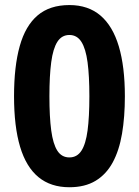

<svg xmlns="http://www.w3.org/2000/svg" viewBox="-20 -745 561 774"><path d="M483.4 -356.9Q483.4 -273.4 471.9 -205.8Q460.4 -138.2 434.3 -90.1Q408.2 -42 365.2 -16.1Q322.3 9.8 259.8 9.8Q184.6 9.8 135 -31Q85.4 -71.8 61 -153.3Q36.6 -234.9 36.6 -356.9Q36.6 -477.5 59.6 -559.3Q82.5 -641.1 131.6 -682.9Q180.7 -724.6 259.8 -724.6Q335.4 -724.6 385 -682.4Q434.6 -640.1 459 -558.1Q483.4 -476.1 483.4 -356.9ZM179.2 -356.9Q179.2 -273.9 186.5 -219.2Q193.8 -164.6 211.2 -137.5Q228.5 -110.4 259.8 -110.4Q290.5 -110.4 308.1 -137.2Q325.7 -164.1 333 -218.8Q340.3 -273.4 340.3 -356.9Q340.3 -439 333 -493.9Q325.7 -548.8 308.1 -576.4Q290.5 -604 259.8 -604Q229 -604 211.4 -576.7Q193.8 -549.3 186.5 -494.4Q179.2 -439.5 179.2 -356.9Z"/></svg>

Font: Open Sans SemiCondensed
Style: Bold
Weight: 700
Width: 4
Designer: Monotype Design Team
Foundry: Monotype Imaging Inc.
Version: Version 3.003